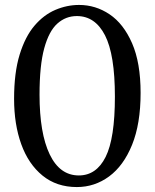

<svg xmlns="http://www.w3.org/2000/svg" viewBox="-20 -744 626 777"><path d="M291 13Q209 13 152 -33.5Q95 -80 66 -160.5Q37 -241 37 -344Q37 -450 59.5 -523Q82 -596 119.5 -640Q157 -684 204 -704Q251 -724 300 -724Q367 -724 423.5 -686Q480 -648 514.5 -569Q549 -490 549 -368Q549 -243 514.5 -158Q480 -73 421.5 -30Q363 13 291 13ZM299 -34Q370 -34 407.5 -109Q445 -184 445 -353Q445 -523 405 -601Q365 -679 291 -679Q246 -679 212 -648.5Q178 -618 159 -548.5Q140 -479 140 -361Q140 -205 181 -119.5Q222 -34 299 -34Z"/></svg>

Font: Literata 36pt
Style: Regular
Weight: 400
Designer: Latin by Veronika Burian and Jose Scaglione. Greek by Irene Vlachou. Cyrillic by Vera Evstafieva.
Foundry: TypeTogether
Version: Version 3.002